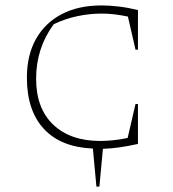

<svg xmlns="http://www.w3.org/2000/svg" viewBox="-20 -543 637 707"><path d="M335 144 322 4Q204 -1 141.5 -68.5Q79 -136 79 -257Q79 -340 112.5 -399.5Q146 -459 207.5 -491Q269 -523 354 -523Q383 -523 417 -519Q451 -515 488 -506V-360H479L451 -482Q427 -487 403 -490Q379 -493 355 -493Q310 -493 265 -483.5Q220 -474 178 -454Q113 -366 113 -253Q113 -144 176 -84Q239 -24 349 -24Q371 -24 396.5 -26.5Q422 -29 450 -35L479 -160H488V-13Q452 -5 420.5 -0.5Q389 4 359 5L346 144Z"/></svg>

Font: Piazzolla SC Thin
Style: Regular
Weight: 100
Designer: Juan Pablo del Peral
Foundry: Huerta Tipografica
Version: Version 1.330